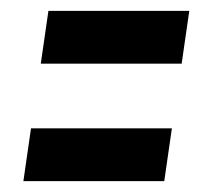

<svg xmlns="http://www.w3.org/2000/svg" viewBox="-20 -479 383 353"><path d="M328 -459 314 -362H55L69 -459ZM296 -243 282 -146H23L37 -243Z"/></svg>

Font: Georama Extra Condensed SemiBold
Style: Italic
Weight: 600
Width: 2
Italic angle: -9°
Designer: Jean-Baptiste Levee
Foundry: Production Type
Version: Version 1.000